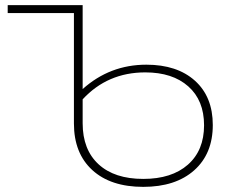

<svg xmlns="http://www.w3.org/2000/svg" viewBox="-20 -720 901 748"><path d="M809 -233Q809 -121 736.5 -56.5Q664 8 538 8Q411 8 339.5 -57.5Q268 -123 268 -239V-669H10V-700H302V-373Q408 -468 550 -468Q670 -468 739.5 -405.5Q809 -343 809 -233ZM775 -232Q775 -329 713.5 -383.5Q652 -438 546 -438Q399 -438 302 -333V-240Q302 -137 364 -80Q426 -23 538 -23Q649 -23 712 -78.5Q775 -134 775 -232Z"/></svg>

Font: Montserrat Alternates ExLight
Style: Regular
Weight: 275
Designer: Julieta Ulanovsky
Foundry: Julieta Ulanovsky
Version: Version 7.200